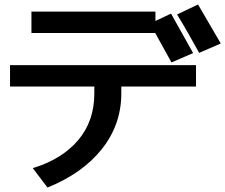

<svg xmlns="http://www.w3.org/2000/svg" viewBox="-20 -797 1010 861"><path d="M193 44 127 -43Q258 -83 330.5 -168.5Q403 -254 403 -378V-409H25V-505H859V-409H524V-378Q524 -239 437.5 -129.5Q351 -20 193 44ZM676 -649H121V-745H677V-703L747 -736L846 -559L749 -517ZM774 -732 868 -777 970 -602 873 -560Q853 -597 823.5 -648.5Q794 -700 774 -732Z"/></svg>

Font: 카카오 큰글씨 ExtraBold
Style: Regular
Weight: 800
Designer: Park Young-rak; Lee Sang-min; Kim Jung-jin; Min Bon; Park Min-gyu;
Foundry: Kakao Corporation
Version: Version 2.003